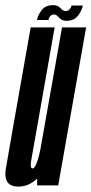

<svg xmlns="http://www.w3.org/2000/svg" viewBox="-47 -704 347 729"><path d="M94 0V-26Q62 4.5 23.5 4.5Q-2.5 4.5 -15 -8Q-31.5 -25.5 -24.5 -65.5Q-12 -136 4.5 -232L69.5 -600H160.5L95.5 -230.5Q78 -131.5 72 -98Q66.5 -68.5 74 -65Q75 -64.5 76.5 -64.5Q85.5 -64.5 94.5 -91Q101 -110 106 -135L188.5 -600H280L174 0ZM205 -625Q187.5 -625 177.5 -637Q167.5 -649 158 -649Q148 -649 142.8 -641.8Q137.5 -634.5 137 -628H93.5Q97 -647.5 111.5 -666Q126 -684.5 155.5 -684.5Q172.5 -684.5 182.5 -673.2Q192.5 -662 203 -662Q211.5 -662 217.5 -669Q223.5 -676 224.5 -683H267.5Q263.5 -663 248.8 -644Q234 -625 205 -625Z"/></svg>

Font: Anybody UltraCondensed Medium
Style: Italic
Weight: 500
Width: 1
Italic angle: -10°
Designer: Tyler Finck
Foundry: Etcetera Type Company
Version: Version 1.010; ttfautohint (v1.8.3) -l 8 -r 50 -G 200 -x 14 